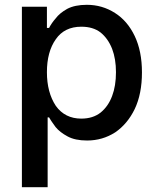

<svg xmlns="http://www.w3.org/2000/svg" viewBox="-20 -573 657 798"><path d="M175 -545V-457H184Q195 -478 211 -496Q227 -518 259 -536Q291 -553 341 -553Q405 -553 458 -519Q510 -486 540 -423Q570 -360 570 -272Q570 -183 540 -120Q510 -58 459 -23Q406 11 342 11Q292 11 261 -6Q229 -23 211 -45Q189 -75 184 -85H178V205H71V-545ZM212 -133Q250 -80 318 -80Q366 -80 398 -105Q430 -131 446 -174Q462 -216 462 -273Q462 -328 446 -370Q429 -413 398 -438Q367 -462 318 -462Q248 -462 212 -410Q175 -358 175 -273Q175 -189 212 -133Z"/></svg>

Font: Sinter Medium
Style: Regular
Weight: 500
Foundry: Adobe & rsms
Version: Version 1.000